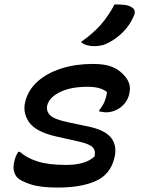

<svg xmlns="http://www.w3.org/2000/svg" viewBox="-20 -834 640 865"><path d="M399 -546Q449 -546 480.5 -534.5Q512 -523 534 -500Q574 -461 563 -415L561 -405Q551 -371 522 -349.5Q493 -328 457 -328Q450 -328 442.5 -329.5Q435 -331 427 -332V-338Q456 -371 462 -419Q434 -443 375 -443Q298 -443 250 -419Q202 -395 193 -360Q187 -335 205 -315.5Q223 -296 292 -282L378 -264Q455 -248 482 -211.5Q509 -175 495 -121Q477 -48 411.5 -18.5Q346 11 239 11Q160 11 115 -4.5Q70 -20 57 -35Q47 -46 42.5 -64.5Q38 -83 46 -113Q52 -136 63 -150H69Q101 -122 150 -106.5Q199 -91 278 -91Q365 -91 406 -129Q412 -158 395.5 -172.5Q379 -187 332 -197L234 -219Q141 -240 111 -283.5Q81 -327 94 -377Q107 -429 149.5 -467Q192 -505 256.5 -525.5Q321 -546 399 -546ZM496 -814Q523 -814 541 -812Q559 -810 572 -802Q597 -789 581 -758Q565 -721 536 -691.5Q507 -662 475 -645Q456 -634 439.5 -630Q423 -626 405 -626Q387 -626 371 -630.5Q355 -635 345 -645Q398 -682 433 -721.5Q468 -761 496 -814Z"/></svg>

Font: Recursive Mn Csl St Med
Style: Italic
Weight: 500
Italic angle: -15°
Monospace: yes
Version: Version 1.079;hotconv 1.0.112;makeotfexe 2.5.65598; ttfautoh